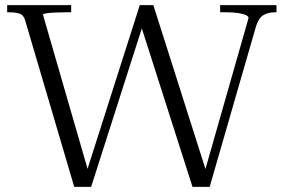

<svg xmlns="http://www.w3.org/2000/svg" viewBox="-20 -730 1109 750"><path d="M8 -710H258V-682H236Q215 -682 194.5 -681Q174 -680 161 -678Q148 -676 148 -672L332 -36H311L526 -710H579L792 -40H774L951 -660Q951 -666 940.5 -671Q930 -676 910.5 -679Q891 -682 866 -682H840V-710H1060V-682H1053Q1028 -682 1009 -671Q990 -660 980 -627L799 0H732L527 -641H541L336 0H270L78 -651Q72 -672 55.5 -677Q39 -682 14 -682H8Z"/></svg>

Font: Roboto Serif 120pt Expanded Light
Style: Regular
Weight: 300
Width: 7
Designer: Greg Gazdowicz
Foundry: Commercial Type
Version: Version 1.008